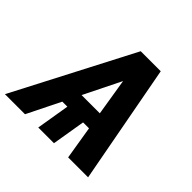

<svg xmlns="http://www.w3.org/2000/svg" viewBox="-187 -916 1105 1105"><g transform="rotate(45 366.0 -363.5)"><path d="M502.1 0H664.4L528.4 -727.3H365.4L-12.4 0H150.9L251.4 -203.1H292.6L258.9 0H386.7L420.5 -203.1H468.8ZM303.3 -308.2 415.1 -534.1 451.7 -308.2Z"/></g></svg>

Font: Margiela Sans
Style: Bold Italic
Weight: 700
Italic angle: -9.39999°
Designer: Stefan Endress, Andreas Faust
Version: Version 1.100;FEAKit 1.0